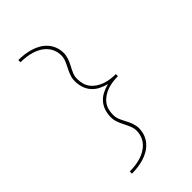

<svg xmlns="http://www.w3.org/2000/svg" viewBox="-289 -929 1178 1178"><g transform="rotate(-45 300.0 -340.0)"><path d="M119 153V134Q143 134 166.5 131Q190 128 212.5 121.5Q235 115 256 103Q277 91 293 73.5Q309 56 317.5 33.5Q326 11 326 -13Q326 -35 317 -56.5Q308 -78 297.5 -98Q287 -118 279.5 -139.5Q272 -161 272 -184Q272 -212 280.5 -239Q289 -266 307.5 -287Q326 -308 351 -320.5Q376 -333 404 -340Q376 -347 351 -359.5Q326 -372 307.5 -393Q289 -414 280.5 -441Q272 -468 272 -496Q272 -519 279.5 -540.5Q287 -562 297.5 -582Q308 -602 317 -623.5Q326 -645 326 -667Q326 -691 317.5 -713.5Q309 -736 293 -753.5Q277 -771 256 -783Q235 -795 212.5 -801.5Q190 -808 166.5 -811Q143 -814 119 -814V-833Q146 -833 172 -829.5Q198 -826 223 -818.5Q248 -811 271 -797.5Q294 -784 311.5 -764Q329 -744 338 -719Q347 -694 347 -667Q347 -645 339.5 -623Q332 -601 321 -581Q310 -561 301 -540Q292 -519 292 -496Q292 -473 298 -451Q304 -429 318 -411.5Q332 -394 351.5 -381.5Q371 -369 392 -362Q413 -355 435.5 -352Q458 -349 481 -349V-348V-331Q458 -331 435.5 -328Q413 -325 392 -318Q371 -311 351.5 -298.5Q332 -286 318 -268.5Q304 -251 298 -229Q292 -207 292 -184Q292 -161 301 -140Q310 -119 321 -99Q332 -79 339.5 -57Q347 -35 347 -13Q347 14 338 39Q329 64 311.5 84Q294 104 271 117.5Q248 131 223 138.5Q198 146 172 149.5Q146 153 119 153Z"/></g></svg>

Font: Iosevka Curly Thin Extended
Style: Regular
Weight: 100
Width: 7
Monospace: yes
Designer: Belleve Invis
Foundry: Belleve Invis
Version: Version 11.1.0; ttfautohint (v1.8.3)